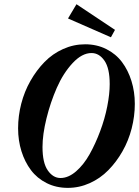

<svg xmlns="http://www.w3.org/2000/svg" viewBox="-20 -889 667 922"><path d="M512.7 -710 306.6 -800.3 347.2 -868.7 532.2 -745.6ZM305.7 13.2Q249.5 13.2 203.9 -9.8Q158.2 -32.7 128.7 -72Q99.1 -111.3 83 -162.8Q66.9 -214.4 66.9 -272.9Q66.9 -332 82 -390.9Q97.2 -449.7 126.2 -500.7Q155.3 -551.8 193.8 -591.3Q232.4 -630.9 283 -653.6Q333.5 -676.3 388.7 -676.3Q444.8 -676.3 490.5 -653.3Q536.1 -630.4 565.7 -591.1Q595.2 -551.8 611.3 -500Q627.4 -448.2 627.4 -390.1Q627.4 -331.1 612.3 -272.2Q597.2 -213.4 568.1 -162.4Q539.1 -111.3 500.2 -71.8Q461.4 -32.2 410.9 -9.5Q360.4 13.2 305.7 13.2ZM270.5 -34.2Q308.1 -34.2 345 -65.9Q381.8 -97.7 410.2 -148.2Q438.5 -198.7 460.9 -258.8Q483.4 -318.8 495.1 -378.4Q506.8 -438 506.8 -485.4Q506.8 -561.5 481.4 -597.9Q456.1 -634.3 419.4 -634.3Q373.5 -634.3 328.6 -585.9Q283.7 -537.6 252.9 -467.5Q222.2 -397.5 203.1 -320.1Q184.1 -242.7 184.1 -183.1Q184.1 -106.9 209.5 -70.6Q234.9 -34.2 270.5 -34.2Z"/></svg>

Font: Elstob 8pt
Style: Bold Italic
Weight: 700
Italic angle: -20°
Designer: Peter S. Baker
Version: Version 1.015